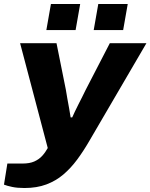

<svg xmlns="http://www.w3.org/2000/svg" viewBox="-52 -744 756 965"><path d="M71 201Q35 201 9 195.5Q-17 190 -32 184L-15 78H61Q97 78 120.5 67.5Q144 57 160 39.5Q176 22 188 0L49 -527H232L279 -293Q282 -273 286.5 -248.5Q291 -224 295.5 -199Q300 -174 303 -154H311Q316 -166 324.5 -183.5Q333 -201 342.5 -220Q352 -239 361.5 -257.5Q371 -276 378 -291L500 -527H684L396 -34Q367 16 335.5 58.5Q304 101 266.5 133Q229 165 181 183Q133 201 71 201ZM181 -593 204 -724H351L328 -593ZM419 -593 442 -724H590L567 -593Z"/></svg>

Font: Archivo SemiExpanded ExtraBold
Style: Italic
Weight: 800
Width: 6
Italic angle: -10°
Designer: Hector Gatti
Foundry: Omnibus-Type
Version: Version 2.001